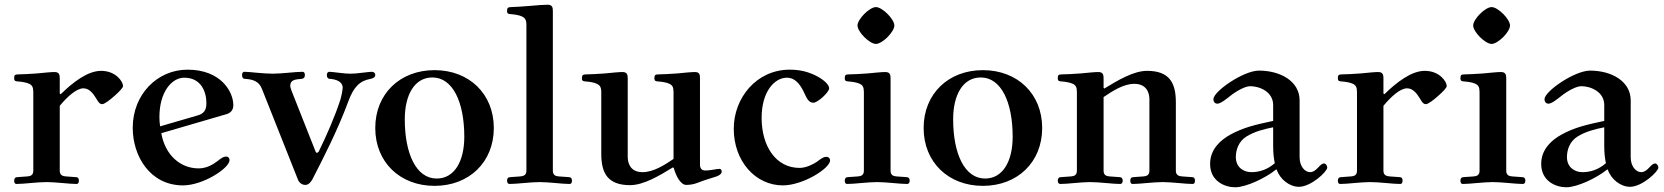

<svg xmlns="http://www.w3.org/2000/svg" viewBox="-20 -773 7047 813"><path d="M40 -8C40 2 44 6 50 6C63 6 90 4 110 2C133 0 158 -2 177 -2C196 -2 221 0 244 2C264 4 291 6 304 6C310 6 314 2 314 -8C314 -17 311 -23 301 -23L259 -26C246 -27 233 -31 233 -50V-325C267 -366 305 -399 333 -399C358 -399 374 -378 388 -355C397 -340 402 -332 413 -332C422 -332 445 -349 466 -368C485 -385 501 -401 501 -409C501 -427 471 -473 408 -473C351 -473 288 -424 237 -374L233 -377V-440C233 -454 232 -468 211 -468C195 -468 168 -465 136 -462C111 -460 70 -458 56 -458C43 -458 40 -454 40 -442C40 -429 46 -429 57 -428C71 -427 92 -424 104 -418C116 -412 121 -404 121 -383V-50C121 -31 109 -27 96 -26L54 -23C44 -23 40 -17 40 -8Z M542 -232C542 -111 616 12 755 12C840 12 952 -61 952 -95C952 -103 947 -110 937 -110C926 -110 918 -104 901 -91C885 -79 858 -60 821 -60C743 -60 679 -117 663 -209L937 -289C956 -294 968 -306 968 -328C968 -383 917 -478 774 -478C646 -478 542 -373 542 -232ZM655 -277C655 -385 708 -444 760 -444C832 -444 854 -384 854 -336C854 -304 841 -291 816 -284L658 -238C656 -251 655 -265 655 -277Z M1005 -455C1005 -446 1008 -439 1018 -439C1052 -437 1077 -428 1089 -397L1241 -14C1246 0 1258 10 1273 10C1287 10 1297 -3 1303 -14C1351 -107 1412 -227 1455 -344C1478 -406 1504 -431 1549 -439C1559 -441 1569 -446 1569 -455C1569 -467 1559 -469 1553 -469C1546 -469 1534 -467 1514 -465C1491 -462 1477 -461 1464 -461C1451 -461 1437 -462 1414 -465C1394 -467 1382 -469 1375 -469C1369 -469 1364 -465 1364 -455C1364 -446 1368 -439 1378 -439C1404 -437 1431 -427 1431 -402C1431 -392 1426 -367 1421 -350C1397 -277 1365 -204 1330 -132C1328 -128 1324 -126 1322 -126C1320 -126 1318 -127 1316 -132L1214 -390C1212 -395 1209 -405 1209 -410C1209 -436 1233 -437 1257 -439C1267 -440 1271 -446 1271 -455C1271 -465 1267 -469 1261 -469C1248 -469 1221 -467 1201 -465C1178 -463 1153 -461 1134 -461C1115 -461 1090 -463 1067 -465C1047 -467 1025 -469 1015 -469C1009 -469 1005 -465 1005 -455Z M1569 -231C1569 -86 1674 14 1820 14C1966 14 2071 -86 2071 -231C2071 -376 1966 -476 1820 -476C1674 -476 1569 -376 1569 -231ZM1694 -268C1694 -371 1735 -445 1811 -445C1897 -445 1946 -341 1946 -194C1946 -91 1905 -17 1829 -17C1743 -17 1694 -121 1694 -268Z M2127 -8C2127 2 2132 6 2138 6C2151 6 2178 4 2198 2C2221 0 2246 -2 2265 -2C2284 -2 2309 0 2332 2C2352 4 2379 6 2392 6C2398 6 2402 2 2402 -8C2402 -17 2398 -23 2388 -23L2346 -26C2333 -27 2321 -31 2321 -50V-725C2321 -739 2320 -753 2299 -753C2283 -753 2256 -751 2224 -748C2199 -746 2158 -743 2144 -743C2131 -743 2127 -739 2127 -727C2127 -714 2133 -714 2144 -713C2158 -712 2179 -709 2191 -703C2203 -697 2209 -689 2209 -668V-50C2209 -31 2196 -27 2183 -26L2141 -23C2131 -23 2127 -17 2127 -8Z M2444 -442C2444 -429 2450 -429 2461 -428C2475 -427 2496 -424 2508 -418C2520 -412 2526 -404 2526 -383V-122C2526 -40 2553 11 2648 11C2705 11 2772 -29 2829 -64L2833 -62C2841 -31 2861 10 2886 10C2901 10 2919 7 2931 2C2952 -6 2977 -15 3005 -23C3027 -29 3036 -38 3036 -46C3036 -52 3033 -58 3027 -58C3020 -58 3010 -56 2997 -54C2987 -52 2973 -51 2967 -51C2952 -51 2944 -59 2944 -76V-440C2944 -454 2944 -468 2923 -468C2907 -468 2879 -465 2847 -462C2822 -460 2781 -458 2767 -458C2754 -458 2751 -454 2751 -442C2751 -429 2757 -429 2768 -428C2782 -427 2803 -424 2815 -418C2827 -412 2832 -404 2832 -383V-100C2795 -75 2747 -44 2701 -44C2649 -44 2638 -82 2638 -109V-440C2638 -454 2637 -468 2616 -468C2600 -468 2573 -465 2541 -462C2516 -460 2475 -458 2461 -458C2448 -458 2444 -454 2444 -442Z M3087 -228C3087 -89 3180 12 3295 12C3380 12 3495 -60 3495 -94C3495 -102 3489 -109 3479 -109C3468 -109 3459 -103 3439 -88C3425 -78 3393 -62 3366 -62C3265 -62 3205 -154 3205 -274C3205 -386 3260 -444 3312 -444C3352 -444 3374 -406 3388 -374C3399 -349 3409 -338 3424 -338C3443 -338 3491 -383 3491 -399C3491 -415 3467 -436 3438 -451C3405 -468 3370 -478 3324 -478C3183 -478 3087 -358 3087 -228Z M3611 -665C3611 -638 3662 -587 3689 -587C3716 -587 3767 -638 3767 -665C3767 -692 3716 -743 3689 -743C3662 -743 3611 -692 3611 -665ZM3557 -8C3557 2 3561 6 3567 6C3580 6 3607 4 3627 2C3650 0 3675 -2 3694 -2C3713 -2 3738 0 3761 2C3781 4 3808 6 3821 6C3827 6 3832 2 3832 -8C3832 -17 3828 -23 3818 -23L3776 -26C3763 -27 3751 -31 3751 -50V-440C3751 -454 3750 -468 3729 -468C3713 -468 3685 -465 3653 -462C3628 -460 3587 -458 3573 -458C3560 -458 3557 -454 3557 -442C3557 -429 3563 -429 3574 -428C3588 -427 3609 -424 3621 -418C3633 -412 3638 -404 3638 -383V-50C3638 -31 3626 -27 3613 -26L3571 -23C3561 -23 3557 -17 3557 -8Z M3891 -231C3891 -86 3996 14 4142 14C4288 14 4393 -86 4393 -231C4393 -376 4288 -476 4142 -476C3996 -476 3891 -376 3891 -231ZM4016 -268C4016 -371 4057 -445 4133 -445C4219 -445 4268 -341 4268 -194C4268 -91 4227 -17 4151 -17C4065 -17 4016 -121 4016 -268Z M4459 -8C4459 2 4464 6 4470 6C4483 6 4510 4 4530 2C4553 0 4577 -2 4596 -2C4615 -2 4640 0 4663 2C4683 4 4710 6 4723 6C4729 6 4734 2 4734 -8C4734 -17 4730 -23 4720 -23L4678 -26C4665 -27 4653 -31 4653 -50V-362C4690 -387 4737 -418 4783 -418C4835 -418 4847 -380 4847 -353V-50C4847 -31 4835 -27 4822 -26L4780 -23C4770 -23 4766 -17 4766 -8C4766 2 4770 6 4776 6C4789 6 4816 4 4836 2C4859 0 4884 -2 4903 -2C4922 -2 4947 0 4970 2C4990 4 5017 6 5030 6C5036 6 5040 2 5040 -8C5040 -17 5037 -23 5027 -23L4985 -26C4972 -27 4959 -31 4959 -50V-340C4959 -422 4932 -473 4837 -473C4780 -473 4713 -433 4656 -398L4653 -401V-440C4653 -454 4652 -468 4631 -468C4615 -468 4587 -465 4555 -462C4530 -460 4489 -458 4475 -458C4462 -458 4459 -454 4459 -442C4459 -429 4465 -429 4476 -428C4490 -427 4511 -424 4523 -418C4535 -412 4540 -404 4540 -383V-50C4540 -31 4528 -27 4515 -26L4473 -23C4463 -23 4459 -17 4459 -8Z M5104 -79C5104 -6 5166 20 5210 20C5256 20 5339 -19 5383 -55H5386C5400 -13 5441 18 5480 18C5532 18 5600 -47 5600 -63C5600 -74 5592 -81 5586 -81C5579 -81 5570 -73 5562 -64C5551 -52 5540 -44 5528 -44C5504 -44 5483 -70 5483 -107V-348C5483 -429 5402 -474 5311 -474C5245 -474 5118 -386 5118 -353C5118 -342 5124 -334 5135 -334C5149 -334 5174 -355 5187 -365C5217 -389 5253 -408 5274 -408C5313 -408 5371 -385 5371 -328V-261C5301 -246 5245 -234 5188 -202C5151 -181 5104 -143 5104 -79ZM5213 -108C5213 -137 5224 -174 5258 -195C5292 -216 5331 -226 5371 -234V-155C5371 -123 5374 -101 5378 -82C5347 -55 5313 -44 5279 -44C5246 -44 5213 -64 5213 -108Z M5645 -8C5645 2 5649 6 5655 6C5668 6 5695 4 5715 2C5738 0 5763 -2 5782 -2C5801 -2 5826 0 5849 2C5869 4 5896 6 5909 6C5915 6 5919 2 5919 -8C5919 -17 5916 -23 5906 -23L5864 -26C5851 -27 5838 -31 5838 -50V-325C5872 -366 5910 -399 5938 -399C5963 -399 5979 -378 5993 -355C6002 -340 6007 -332 6018 -332C6027 -332 6050 -349 6071 -368C6090 -385 6106 -401 6106 -409C6106 -427 6076 -473 6013 -473C5956 -473 5893 -424 5842 -374L5838 -377V-440C5838 -454 5837 -468 5816 -468C5800 -468 5773 -465 5741 -462C5716 -460 5675 -458 5661 -458C5648 -458 5645 -454 5645 -442C5645 -429 5651 -429 5662 -428C5676 -427 5697 -424 5709 -418C5721 -412 5726 -404 5726 -383V-50C5726 -31 5714 -27 5701 -26L5659 -23C5649 -23 5645 -17 5645 -8Z M6218 -665C6218 -638 6269 -587 6296 -587C6323 -587 6374 -638 6374 -665C6374 -692 6323 -743 6296 -743C6269 -743 6218 -692 6218 -665ZM6164 -8C6164 2 6168 6 6174 6C6187 6 6214 4 6234 2C6257 0 6282 -2 6301 -2C6320 -2 6345 0 6368 2C6388 4 6415 6 6428 6C6434 6 6439 2 6439 -8C6439 -17 6435 -23 6425 -23L6383 -26C6370 -27 6358 -31 6358 -50V-440C6358 -454 6357 -468 6336 -468C6320 -468 6292 -465 6260 -462C6235 -460 6194 -458 6180 -458C6167 -458 6164 -454 6164 -442C6164 -429 6170 -429 6181 -428C6195 -427 6216 -424 6228 -418C6240 -412 6245 -404 6245 -383V-50C6245 -31 6233 -27 6220 -26L6178 -23C6168 -23 6164 -17 6164 -8Z M6506 -79C6506 -6 6568 20 6612 20C6658 20 6741 -19 6785 -55H6788C6802 -13 6843 18 6882 18C6934 18 7002 -47 7002 -63C7002 -74 6994 -81 6988 -81C6981 -81 6972 -73 6964 -64C6953 -52 6942 -44 6930 -44C6906 -44 6885 -70 6885 -107V-348C6885 -429 6804 -474 6713 -474C6647 -474 6520 -386 6520 -353C6520 -342 6526 -334 6537 -334C6551 -334 6576 -355 6589 -365C6619 -389 6655 -408 6676 -408C6715 -408 6773 -385 6773 -328V-261C6703 -246 6647 -234 6590 -202C6553 -181 6506 -143 6506 -79ZM6615 -108C6615 -137 6626 -174 6660 -195C6694 -216 6733 -226 6773 -234V-155C6773 -123 6776 -101 6780 -82C6749 -55 6715 -44 6681 -44C6648 -44 6615 -64 6615 -108Z"/></svg>

Font: Monomakh Unicode
Style: Regular
Weight: 400
Version: Version 1.2